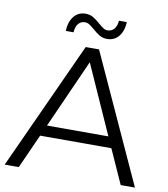

<svg xmlns="http://www.w3.org/2000/svg" viewBox="-94 -956 905 1035"><g transform="rotate(10 358.5 -438.5)"><path d="M553 -187H163L79 0H2L322 -700H395L715 0H637ZM526 -247 358 -623 190 -247ZM347 -803Q329 -818 318.5 -824.5Q308 -831 296 -831Q273 -831 259 -814Q245 -797 244 -767H201Q203 -817 227 -847Q251 -877 291 -877Q314 -877 331.5 -867Q349 -857 372 -837Q388 -823 399 -816Q410 -809 422 -809Q444 -809 458 -825.5Q472 -842 474 -871H517Q515 -822 491 -792.5Q467 -763 427 -763Q404 -763 386 -773.5Q368 -784 347 -803Z"/></g></svg>

Font: Montserrat-Regular
Style: Regular
Weight: 400
Version: Version 7.200